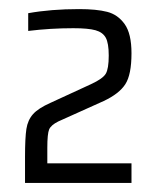

<svg xmlns="http://www.w3.org/2000/svg" viewBox="-20 -822 345 422"><path d="M91 -596 180 -637Q206 -649 212.5 -660Q219 -671 219 -700Q219 -727 212.5 -739Q206 -751 190 -755.5Q174 -760 141 -760Q91 -760 42 -754V-793Q92 -802 154 -802Q192 -802 215.5 -796Q239 -790 254 -769Q269 -748 269 -705Q269 -658 255.5 -637Q242 -616 208 -600L108 -555Q92 -547 88 -537.5Q84 -528 84 -497V-463H269V-420H35V-477Q35 -519 38 -538.5Q41 -558 52.5 -571Q64 -584 91 -596Z"/></svg>

Font: Saira Semi Condensed Light
Style: Regular
Weight: 300
Width: 4
Designer: Hector Gatti with collaboration of the Omnibus-Type team
Foundry: Omnibus-Type
Version: Version 1.001; ttfautohint (v1.8)